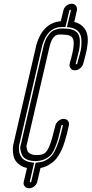

<svg xmlns="http://www.w3.org/2000/svg" viewBox="-20 -812 488 1024"><path d="M107 156 124 84Q97 78 79.5 63Q62 48 56 32Q50 16 49 -2.5Q48 -21 49 -28.5Q50 -36 51 -41L173 -568Q173 -569 173 -570Q207 -690 304 -699L318 -756Q321 -771 334 -781.5Q347 -792 362 -792Q377 -792 385 -781.5Q393 -771 390 -756L376 -695Q411 -687 430 -661Q442 -645 446 -624Q450 -603 447 -577.5Q444 -552 440.5 -536.5Q437 -521 430 -495Q425 -479 424 -473Q420 -458 407 -447.5Q394 -437 379.5 -437Q365 -437 356.5 -447.5Q348 -458 352 -473Q353 -481 359 -499Q383 -588 366 -611Q355 -627 321 -627Q318 -627 312 -628Q304 -628 296.5 -628Q289 -628 282 -625Q275 -622 268.5 -616Q262 -610 256 -597.5Q250 -585 245 -567L123 -41Q120 -37 121.5 -28Q123 -19 125.5 -9.5Q128 0 141 7.5Q154 15 175 15Q203 15 217.5 5.5Q232 -4 245 -36.5Q258 -69 275 -142Q279 -157 292 -167.5Q305 -178 319.5 -178Q334 -178 342.5 -167.5Q351 -157 347 -142Q341 -113 337 -98Q333 -83 325 -57Q317 -31 310.5 -16.5Q304 -2 292 17.5Q280 37 267 48.5Q254 60 235.5 70Q217 80 196 84L179 156Q176 171 163 181.5Q150 192 135 192Q120 192 111.5 181.5Q103 171 107 156ZM312 -668Q233 -668 205 -569L83 -41Q82 -38 81.5 -34.5Q81 -31 81 -22Q81 -13 82 -4.5Q83 4 87.5 14Q92 24 99 32Q106 40 118.5 46Q131 52 148 54L162 56L139 156Q138 160 142 160Q146 160 147 156L170 56L185 54Q209 52 227.5 41Q246 30 258 15.5Q270 1 281 -26Q292 -53 299 -77.5Q306 -102 315 -142Q316 -146 312 -146Q308 -146 307 -142Q297 -98 290.5 -73.5Q284 -49 272.5 -22Q261 5 248 17.5Q235 30 215 38.5Q195 47 168 47Q141 47 122.5 38Q104 29 98 15.5Q92 2 89 -13Q86 -28 91 -40L213 -569Q220 -596 231.5 -614.5Q243 -633 253.5 -642Q264 -651 278.5 -655Q293 -659 301 -659.5Q309 -660 321 -660Q326 -659 328 -659Q376 -659 395 -634Q406 -618 406 -590.5Q406 -563 402 -545Q398 -527 390 -497Q385 -480 384 -473Q383 -469 387 -469Q391 -469 392 -473Q393 -480 398 -497Q407 -527 411 -546Q415 -565 414.5 -593.5Q414 -622 402 -639Q386 -661 351 -666L337 -668L358 -756Q358 -760 354 -760Q350 -760 350 -756L329 -668H313Q313 -668 312 -668Z"/></svg>

Font: Soda Fountain
Style: InlineOblique
Weight: 400
Version: Version 1.0